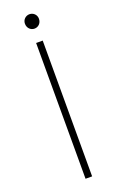

<svg xmlns="http://www.w3.org/2000/svg" viewBox="-154 -835 541 877"><g transform="rotate(-20 116.0 -397.0)"><path d="M100 0H132V-660H100ZM116 -724C134 -724 150 -738 150 -760C150 -780 134 -794 116 -794C98 -794 82 -780 82 -760C82 -738 98 -724 116 -724Z"/></g></svg>

Font: Source Sans Pro ExtraLight
Style: Regular
Weight: 200
Designer: Paul D. Hunt
Foundry: Adobe Systems Incorporated
Version: Version 3.006;hotconv 1.0.111;makeotfexe 2.5.65597